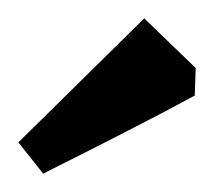

<svg xmlns="http://www.w3.org/2000/svg" viewBox="-20 -708 233 209"><path d="M27 -519 0 -553 137 -688 193 -634 192 -604Q157 -585 112 -562Q67 -539 27 -519Z"/></svg>

Font: Grenze Gotisch Medium
Style: Regular
Weight: 500
Designer: Renata Polastri
Foundry: Omnibus-Type
Version: Version 1.001